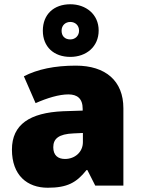

<svg xmlns="http://www.w3.org/2000/svg" viewBox="-20 -871 663 901"><path d="M310 -604C384 -604 443 -651 443 -728C443 -804 383 -851 310 -851C233 -851 181 -804 181 -727C181 -651 233 -604 310 -604ZM310 -686C283 -686 269 -703 269 -727C269 -752 287 -768 310 -768C333 -768 351 -752 351 -727C351 -703 333 -686 310 -686ZM336 -563C236 -563 156 -546 92 -513L147 -387C201 -411 257 -428 301 -428C342 -428 368 -409 368 -360V-352L276 -349C120 -342 36 -287 36 -169C36 -48 108 10 204 10C296 10 339 -14 386 -73H390L427 0H559V-363C559 -491 476 -563 336 -563ZM325 -245 369 -247V-204C369 -157 331 -125 285 -125C252 -125 230 -142 230 -180C230 -220 255 -242 325 -245Z"/></svg>

Font: Noto Sans Sinhala Black
Style: Regular
Weight: 900
Designer: Jelle Bosma - Monotype Design Team
Foundry: Monotype Imaging Inc.
Version: Version 2.006